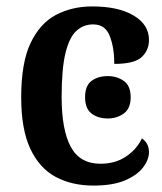

<svg xmlns="http://www.w3.org/2000/svg" viewBox="-20 -568 504 598"><path d="M271 10Q204 10 153.5 -17Q103 -44 74.5 -104.5Q46 -165 46 -265Q46 -373 75.5 -434.5Q105 -496 155 -522Q205 -548 267 -548Q349 -548 396.5 -519.5Q444 -491 444 -444Q444 -411 421 -390Q398 -369 336 -369Q336 -419 322 -455.5Q308 -492 270 -492Q240 -492 218 -472Q196 -452 184 -403Q172 -354 172 -266Q172 -163 200.5 -110.5Q229 -58 293 -58Q339 -58 372.5 -80.5Q406 -103 422 -137Q444 -122 444 -94Q444 -71 426 -47Q408 -23 370 -6.5Q332 10 271 10ZM316 -199Q285 -199 265 -214.5Q245 -230 245 -265Q245 -301 265 -316Q285 -331 316 -331Q344 -331 365.5 -316Q387 -301 387 -265Q387 -230 365.5 -214.5Q344 -199 316 -199Z"/></svg>

Font: Noto Serif SemiCondensed SemiBold
Style: Regular
Weight: 600
Width: 4
Designer: Monotype Design Team
Foundry: Monotype Imaging Inc.
Version: Version 2.013; ttfautohint (v1.8.4.7-5d5b)